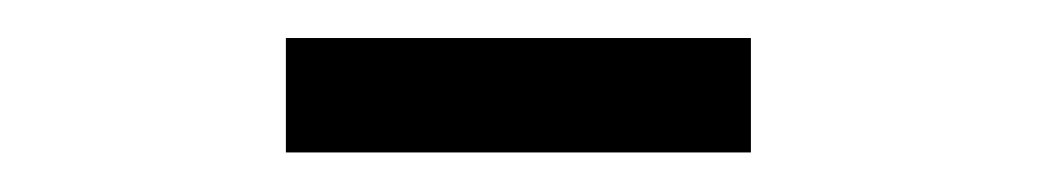

<svg xmlns="http://www.w3.org/2000/svg" viewBox="-20 -638 540 100"><path d="M128.9 -618.2H371.1V-558.6H128.9Z"/></svg>

Font: BabelStone Pseudographica
Style: Regular
Weight: 400
Designer: Andrew West
Foundry: BabelStone
Version: Version 16.0.0